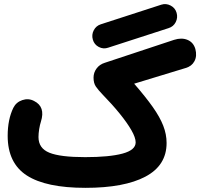

<svg xmlns="http://www.w3.org/2000/svg" viewBox="-20 -841 970 928"><path d="M428.7 -649.4Q421.9 -672.9 433.1 -694.6Q444.3 -716.3 467.3 -723.6L759.8 -818.4Q782.7 -825.7 804.7 -814.2Q826.7 -802.7 833.5 -779.3Q840.3 -755.9 829.3 -734.1Q818.4 -712.4 794.9 -705.1L502.4 -610.4Q479.5 -602.5 457.5 -614Q435.5 -625.5 428.7 -649.4ZM17.1 -184.6Q17.1 -263.7 44.4 -319.8Q58.1 -347.2 87.9 -357.2Q117.7 -367.2 144.5 -353Q200.7 -325.2 177.7 -252.9Q172.9 -238.3 169.4 -217Q166 -195.8 166 -178.7Q166 -124 218.8 -102.8Q271.5 -81.5 391.6 -81.5Q508.3 -81.5 572 -98.6Q635.7 -115.7 635.7 -152.8Q635.7 -175.8 615 -211.9Q594.2 -248 558.3 -292.2Q522.5 -336.4 476.6 -383.3Q454.6 -406.2 443.4 -422.6Q432.1 -439 432.1 -465.8Q432.1 -490.2 446.8 -510Q461.4 -529.8 486.8 -537.6L821.3 -648.4Q857.9 -660.2 886.5 -648.2Q915 -636.2 924.3 -604Q933.1 -570.3 919.9 -545.4Q906.7 -520.5 877 -512.2L628.4 -436.5Q683.6 -373 718.3 -324Q752.9 -274.9 769 -233.4Q785.2 -191.9 785.2 -149.9Q785.2 -41.5 682.9 12.7Q580.6 66.9 393.1 66.9Q202.1 66.9 109.6 7.1Q17.1 -52.7 17.1 -184.6Z"/></svg>

Font: Mikhak ExtraBold
Style: Regular
Weight: 800
Designer: Amin Abedi
Version: Version 3.3